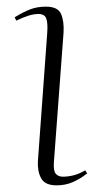

<svg xmlns="http://www.w3.org/2000/svg" viewBox="-20 -543 306 577"><path d="M122 -445Q124 -474 119 -487.5Q114 -501 95 -501Q70 -501 29 -481L24 -491Q50 -507 71 -515Q92 -523 118 -523Q154 -523 163.5 -501Q173 -479 171 -445L142 -56Q140 -30 147.5 -21Q155 -12 169 -12Q184 -12 200.5 -16Q217 -20 236 -31L242 -22Q222 -6 199.5 4Q177 14 150 14Q115 14 103.5 -7.5Q92 -29 94 -60Z"/></svg>

Font: Literata 72pt ExtraLight
Style: Italic
Weight: 200
Italic angle: -2°
Designer: Latin by Veronika Burian and Jose Scaglione. Greek by Irene Vlachou. Cyrillic by Vera Evstafieva
Foundry: TypeTogether
Version: Version 3.002